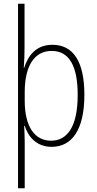

<svg xmlns="http://www.w3.org/2000/svg" viewBox="-20 -780 523 1033"><path d="M434 -270C434 -449 374 -539 262 -539C174 -539 131 -481 110 -415H108C111 -450 112 -494 112 -525V-760H77V233H113V-15C113 -48 111 -80 110 -103H113C131 -46 175 10 258 10C367 10 434 -82 434 -270ZM398 -269C398 -97 341 -23 255 -23C168 -23 113 -96 113 -239V-284C113 -424 164 -506 258 -506C353 -506 398 -424 398 -269Z"/></svg>

Font: Noto Sans Bengali Condensed ExtraLight
Style: Regular
Weight: 200
Width: 3
Designer: Joana Ranito - Universal Thirst; Jelle Bosma - Monotype Design Team
Foundry: Universal Thirst ehf.
Version: Version 3.000